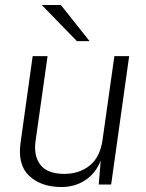

<svg xmlns="http://www.w3.org/2000/svg" viewBox="-20 -743 588 773"><path d="M224.5 10Q144 9 97 -35.5Q50 -80 63 -170L111.5 -517H171.5L123 -174Q115 -115 143 -79Q171 -43 239 -43Q300 -43 341.8 -77Q383.5 -111 393 -181L440.5 -517H500L427.5 0H377.5L385.5 -96.5Q365 -44.5 322.5 -17Q280 10.5 224.5 10ZM225 -723H148L289.5 -577.5H340.5Z"/></svg>

Font: Public Sans ExtraLight
Style: Italic
Weight: 200
Italic angle: -8°
Designer: The Public Sans project authors (U.S. Web Design System). Libre Franklin designed by Pablo Impallari and Rodrigo Fuenzal
Version: Version 1.007; ttfautohint (v1.8.1) -l 8 -r 50 -G 200 -x 14 